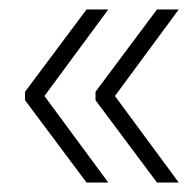

<svg xmlns="http://www.w3.org/2000/svg" viewBox="-20 -456 413 406"><path d="M163 -70 33 -244V-262L163 -436H209L74 -253L209 -70ZM312 -70 182 -244V-262L312 -436H358L223 -253L358 -70Z"/></svg>

Font: Livvic ExtraLight
Style: Regular
Weight: 275
Designer: Jacques Le Bailly, Baron von Fonthausen
Version: Version 1.001; ttfautohint (v1.8.2)